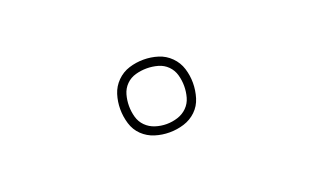

<svg xmlns="http://www.w3.org/2000/svg" viewBox="-36 -867 672 412"><g transform="rotate(-20 300.0 -661.0)"><path d="M300 -578Q283 -578 267 -583Q251 -588 239 -599.5Q227 -611 222 -627.5Q217 -644 217 -661Q217 -678 222 -694Q227 -710 239 -722Q251 -734 267 -739Q283 -744 300 -744Q317 -744 333 -739Q349 -734 361 -722Q373 -710 378 -694Q383 -678 383 -661Q383 -644 378 -627.5Q373 -611 361 -599.5Q349 -588 333 -583Q317 -578 300 -578ZM300 -597Q313 -597 325.5 -601Q338 -605 347 -614Q356 -623 359.5 -635.5Q363 -648 363 -661Q363 -674 359.5 -686.5Q356 -699 347 -708Q338 -717 325.5 -720.5Q313 -724 300 -724Q287 -724 274.5 -720.5Q262 -717 253 -708Q244 -699 240.5 -686.5Q237 -674 237 -661Q237 -648 240.5 -635.5Q244 -623 253 -614Q262 -605 274.5 -601Q287 -597 300 -597Z"/></g></svg>

Font: Iosevka SS04 Thin Extended
Style: Regular
Weight: 100
Width: 7
Monospace: yes
Designer: Belleve Invis
Foundry: Belleve Invis
Version: Version 19.0.0; ttfautohint (v1.8.4)